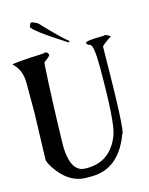

<svg xmlns="http://www.w3.org/2000/svg" viewBox="-167 -1289 1088 1406"><g transform="rotate(-15 376.5 -586.5)"><path d="M703.1 -959Q721.7 -959 749 -938.5Q684.6 -897.5 673.8 -880.9Q668 -224.6 643.6 -224.6Q554.7 15.6 346.7 15.6H308.6Q173.8 15.6 79.1 -129.9Q52.7 -172.9 52.7 -191.4L63.5 -542V-769.5Q63.5 -869.1 0 -924.8Q0 -934.6 241.2 -945.3L252 -949.2Q270.5 -949.2 278.3 -924.8Q278.3 -916 229.5 -880.9L226.6 -857.4Q210.9 -595.7 203.1 -261.7Q203.1 -84 290 -55.7L316.4 -51.8H331.1Q511.7 -51.8 580.1 -235.4Q613.3 -328.1 613.3 -735.4Q613.3 -918 583 -918Q567.4 -922.9 560.5 -935.5V-938.5Q560.5 -956.1 703.1 -956.1ZM258.8 -1168Q398.4 -1020.5 445.3 -985.4V-978.5L441.4 -975.6H438.5Q193.4 -1131.8 193.4 -1160.2Q204.1 -1187.5 210 -1187.5Q225.6 -1187.5 258.8 -1168Z"/></g></svg>

Font: EG Dragon Caps 
Style: Regular
Weight: 400
Designer: Bill Roach / W.K. Roach
Version: Version 1.00 April 18, 2012, initial release